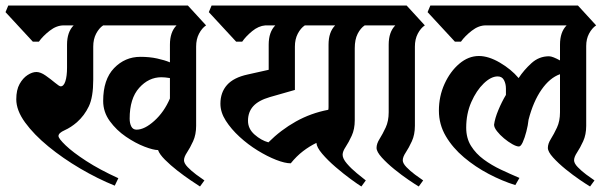

<svg xmlns="http://www.w3.org/2000/svg" viewBox="-38 -659 2209 696"><path d="M578 -497Q578 -543 602 -567H336Q321 -557 310.5 -537Q300 -517 300 -490V-370Q300 -307 284 -273.5Q268 -240 241 -216Q219 -197 196.5 -187Q174 -177 174 -166Q174 -157 200 -132Q226 -107 274.5 -75.5Q323 -44 391 -13L378 14Q316 -11 253 -48Q190 -85 137.5 -128Q85 -171 53 -215Q21 -259 21 -299Q21 -333 33 -354.5Q45 -376 62 -387Q79 -398 94 -398Q109 -398 127.5 -385Q146 -372 161.5 -359Q177 -346 182 -346Q193 -346 199 -364.5Q205 -383 205 -414V-497Q205 -543 229 -567H193Q167 -567 142 -547.5Q117 -528 103 -508H81L-18 -615L-8 -639H643L709 -567Q694 -557 683.5 -537Q673 -517 673 -490V-203Q673 -171 662 -147Q651 -123 640 -106.5Q629 -90 629 -78Q629 -67 642.5 -53Q656 -39 673.5 -26Q691 -13 703 -5L687 17Q676 10 653 -5.5Q630 -21 605 -40.5Q580 -60 560 -80Q540 -100 535 -115Q518 -115 485.5 -127.5Q453 -140 418.5 -163.5Q384 -187 360 -220Q336 -253 336 -293Q336 -371 375.5 -412Q415 -453 471 -453Q504 -453 531.5 -447Q559 -441 578 -433ZM457 -189Q486 -189 521.5 -221Q557 -253 578 -302V-376Q560 -379 547 -379Q501 -379 466.5 -340.5Q432 -302 432 -229Q432 -212 438 -200.5Q444 -189 457 -189Z M1248 -223Q1248 -191 1237 -167Q1226 -143 1215 -126.5Q1204 -110 1204 -98Q1204 -84 1219.5 -66Q1235 -48 1255 -31.5Q1275 -15 1288 -5L1272 17Q1259 9 1233 -10Q1207 -29 1178.5 -53.5Q1150 -78 1130 -101.5Q1110 -125 1109 -141Q1084 -129 1060.5 -111Q1037 -93 1016 -67Q995 -67 963 -79.5Q931 -92 896 -113.5Q861 -135 830.5 -163Q800 -191 780.5 -221.5Q761 -252 761 -283Q761 -324 785 -351Q809 -378 860 -389L936 -406V-497Q936 -543 960 -567H924Q899 -565 876 -546Q853 -527 840 -508H818L719 -615L729 -639H1218L1284 -567Q1269 -557 1258.5 -536.5Q1248 -516 1248 -484ZM935 -143Q980 -188 1034.5 -218.5Q1089 -249 1152 -261Q1153 -264 1153 -272V-497Q1153 -543 1177 -567H1067Q1052 -557 1041.5 -537Q1031 -517 1031 -490V-333L940 -307Q899 -295 880 -274Q861 -253 861 -221Q861 -192 885 -171Q909 -150 935 -143Z M1466 -203Q1466 -171 1455 -147Q1444 -123 1433 -106.5Q1422 -90 1422 -78Q1422 -67 1435.5 -53Q1449 -39 1466.5 -26Q1484 -13 1496 -5L1480 17Q1468 10 1443 -7Q1418 -24 1391.5 -45.5Q1365 -67 1346 -88Q1327 -109 1327 -123Q1327 -138 1338 -155.5Q1349 -173 1360 -196.5Q1371 -220 1371 -252V-497Q1371 -543 1395 -567H1197L1175 -639H1436L1502 -567Q1487 -557 1476.5 -537Q1466 -517 1466 -490Z M2087 -203Q2087 -171 2076 -147Q2065 -123 2054 -106.5Q2043 -90 2043 -78Q2043 -67 2056.5 -53Q2070 -39 2087.5 -26Q2105 -13 2117 -5L2101 17Q2089 10 2064 -7Q2039 -24 2012.5 -45.5Q1986 -67 1967 -88Q1948 -109 1948 -123Q1948 -138 1959 -155.5Q1970 -173 1981 -196.5Q1992 -220 1992 -252V-390Q1955 -377 1925 -334Q1895 -291 1878 -225Q1876 -205 1870 -182Q1864 -159 1857 -143.5Q1850 -128 1843 -128Q1834 -128 1819 -136.5Q1804 -145 1789 -157.5Q1774 -170 1763.5 -183.5Q1753 -197 1753 -207Q1756 -230 1768.5 -260Q1781 -290 1796 -315V-338Q1796 -355 1789 -368.5Q1782 -382 1766 -382Q1742 -382 1715.5 -356.5Q1689 -331 1670.5 -289Q1652 -247 1652 -196Q1652 -158 1669.5 -130Q1687 -102 1715.5 -81Q1744 -60 1778 -44Q1812 -28 1845 -14L1830 12Q1782 -3 1733.5 -28.5Q1685 -54 1644 -88.5Q1603 -123 1578 -165.5Q1553 -208 1553 -258Q1553 -310 1573.5 -355Q1594 -400 1627 -428Q1660 -456 1698 -456Q1733 -456 1774 -432Q1815 -408 1842 -376Q1861 -405 1888.5 -430Q1916 -455 1952 -455Q1959 -455 1969 -451Q1979 -447 1992 -440V-497Q1992 -543 2016 -567H1723Q1697 -567 1672 -547.5Q1647 -528 1633 -508H1611L1512 -615L1522 -639H2057L2123 -567Q2108 -557 2097.5 -537.5Q2087 -518 2087 -492Z"/></svg>

Font: Jaini
Style: Regular
Weight: 400
Designer: Maithili Shingre, Girish Dalvi (Devanagari), Taresh Vohra (Latin)
Foundry: Ek Type
Version: Version 2.000; ttfautohint (v1.8.4.7-5d5b)